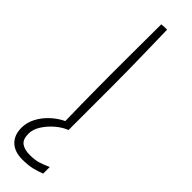

<svg xmlns="http://www.w3.org/2000/svg" viewBox="-315 -654 901 901"><g transform="rotate(45 135.0 -204.0)"><path d="M218 185V228.5Q197 237.5 169 244.5Q141 251.5 102 251.5Q50.5 251.5 22 224.2Q-6.5 197 -6.5 148.5Q-6.5 114 10.5 81.5Q27.5 49 55.8 22.8Q84 -3.5 117 -19Q116 -60.5 115.2 -115.2Q114.5 -170 114 -225.5Q113.5 -281 113.5 -324.5Q113.5 -387 113.8 -472.5Q114 -558 114.5 -658.5Q119.5 -659.5 131.2 -659.8Q143 -660 151.5 -660Q153 -591 154.5 -522.5Q156 -454 156.8 -394.2Q157.5 -334.5 157.5 -291.5V0Q129.5 10.5 101.5 34.2Q73.5 58 55 87.2Q36.5 116.5 36.5 145Q36.5 183 56.5 197.2Q76.5 211.5 110 211.5Q145.5 211.5 168 204.5Q190.5 197.5 218 185Z"/></g></svg>

Font: Grandstander Thin
Style: Regular
Weight: 100
Designer: Tyler Finck
Foundry: Etcetera Type Co
Version: Version 1.200; ttfautohint (v1.8.3)